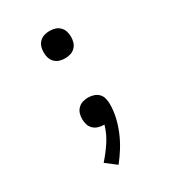

<svg xmlns="http://www.w3.org/2000/svg" viewBox="-180 -631 859 948"><g transform="rotate(-30 250.0 -156.5)"><path d="M250 -372Q234 -372 219 -376.5Q204 -381 192.5 -392.5Q181 -404 176.5 -419Q172 -434 172 -450Q172 -466 176.5 -481Q181 -496 192.5 -507.5Q204 -519 219 -523.5Q234 -528 250 -528Q266 -528 281 -523.5Q296 -519 307.5 -507.5Q319 -496 323.5 -481Q328 -466 328 -450Q328 -434 323.5 -419Q319 -404 307.5 -392.5Q296 -381 281 -376.5Q266 -372 250 -372ZM215 215 156 170Q188 134 214.5 94Q241 54 254 8H249Q234 8 218.5 3Q203 -2 192 -13Q181 -24 176.5 -39Q172 -54 172 -70Q172 -86 176.5 -101Q181 -116 192.5 -127.5Q204 -139 219 -143.5Q234 -148 250 -148Q266 -148 282 -143Q298 -138 309 -126.5Q320 -115 324 -99Q328 -83 328 -67Q328 -28 319 10Q310 48 295 83.5Q280 119 259.5 152Q239 185 215 215Z"/></g></svg>

Font: Iosevka Curly Slab
Style: Regular
Weight: 400
Monospace: yes
Designer: Belleve Invis
Foundry: Belleve Invis
Version: Version 22.1.2; ttfautohint (v1.8.4)